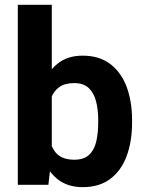

<svg xmlns="http://www.w3.org/2000/svg" viewBox="-20 -770 603 800"><path d="M54.2 -750H195.8V-122.6L181.6 0H54.2ZM530.3 -269.5V-259.3Q530.3 -180.2 507.6 -119.4Q484.9 -58.6 439.2 -24.4Q393.6 9.8 325.2 9.8Q259.8 9.8 218 -24.9Q176.3 -59.6 153.1 -119.6Q129.9 -179.7 120.6 -255.9V-272.9Q129.9 -348.6 153.1 -408.4Q176.3 -468.3 218 -503.2Q259.8 -538.1 324.2 -538.1Q393.6 -538.1 439.2 -503.4Q484.9 -468.8 507.6 -408.2Q530.3 -347.7 530.3 -269.5ZM389.2 -259.3V-269.5Q389.2 -311.5 380.6 -346.4Q372.1 -381.3 350.3 -402.6Q328.6 -423.8 288.6 -423.8Q251 -423.8 227.5 -407.5Q204.1 -391.1 192.9 -361.6Q181.6 -332 179.7 -293.5V-234.9Q182.6 -176.8 207.3 -140.6Q231.9 -104.5 289.6 -104.5Q329.1 -104.5 350.8 -124.5Q372.6 -144.5 380.9 -179.7Q389.2 -214.8 389.2 -259.3Z"/></svg>

Font: RobotoDEMO
Style: Regular
Weight: 400
Designer: Christian Robertson
Foundry: Google
Version: Version 2.136